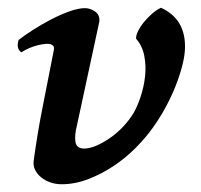

<svg xmlns="http://www.w3.org/2000/svg" viewBox="-20 -463 517 495"><path d="M139 12Q124 12 110.5 7.5Q97 3 86.5 -5.5Q76 -14 70.5 -25Q65 -36 67 -50Q77 -123 90.5 -190Q104 -257 119 -335Q120 -343 116.5 -345.5Q113 -348 111 -349Q101 -352 78 -346.5Q55 -341 35 -328Q27 -334 26 -342.5Q25 -351 28 -360Q42 -371 64.5 -385.5Q87 -400 111 -412.5Q135 -425 158.5 -433.5Q182 -442 199 -442Q213 -442 225.5 -433Q238 -424 236 -407L178 -138Q172 -115 174.5 -97.5Q177 -80 197 -80Q211 -80 228.5 -87.5Q246 -95 264 -107.5Q282 -120 297.5 -136.5Q313 -153 324 -171Q334 -188 342.5 -213.5Q351 -239 354 -266Q357 -293 352 -319Q347 -345 331 -363Q330 -371 336 -383Q342 -395 351.5 -406.5Q361 -418 372.5 -428Q384 -438 395 -443Q457 -415 457 -343Q457 -322 450.5 -296Q444 -270 433 -242Q422 -214 406.5 -185.5Q391 -157 372 -131Q354 -106 328.5 -80.5Q303 -55 272 -34.5Q241 -14 207 -1Q173 12 139 12Z"/></svg>

Font: Lusitana
Style: Bold Italic
Weight: 700
Designer: Ana Paula Megda
Foundry: Ana Paula Megda
Version: Version 1.000; ttfautohint (v1.1) -l 8 -r 50 -G 200 -x 14 -D